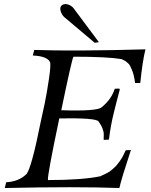

<svg xmlns="http://www.w3.org/2000/svg" viewBox="-20 -946 759 965"><path d="M711 -698Q696 -637 685 -529H659Q656 -551 652 -567.5Q648 -584 642.5 -596Q637 -608 633.5 -615.5Q630 -623 622.5 -629Q615 -635 612.5 -637.5Q610 -640 601 -644Q592 -648 591 -649Q519 -661 349 -661Q340 -643 288 -392Q469 -386 491 -407Q538 -445 555 -495Q556 -498 557 -500Q578 -502 582 -499Q583 -499 578.5 -482.5Q574 -466 565.5 -433Q557 -400 551 -375Q544 -347 538 -314Q532 -281 530 -263Q528 -245 527 -244L501 -243Q501 -257 501.5 -269.5Q502 -282 495.5 -299.5Q489 -317 475 -336Q461 -354 278 -351Q217 -61 221 -41Q392 -41 484 -60Q485 -61 494.5 -65Q504 -69 507.5 -71Q511 -73 521 -78Q531 -83 536.5 -88Q542 -93 551 -100.5Q560 -108 567 -116.5Q574 -125 582 -136Q590 -147 597.5 -161Q605 -175 612 -191L638 -192Q590 -47 580 -1Q365 -9 4 -1L11 -30Q72 -33 111 -69Q137 -93 186 -340Q193 -370 204 -422.5Q215 -475 226 -549Q237 -623 231 -635Q215 -664 145 -667L152 -695Q357 -688 711 -698ZM477 -734 456 -731 303 -860Q291 -871 285.5 -888Q280 -905 287 -916Q300 -929 318 -924.5Q336 -920 348 -907Z"/></svg>

Font: GFS Artemisia
Style: Italic
Weight: 400
Italic angle: -12°
Designer: Takis Katsoulidis and George D. Matthiopoulos
Foundry: George Matthiopoulos and Takis Katsoulidis
Version: Version 1.0